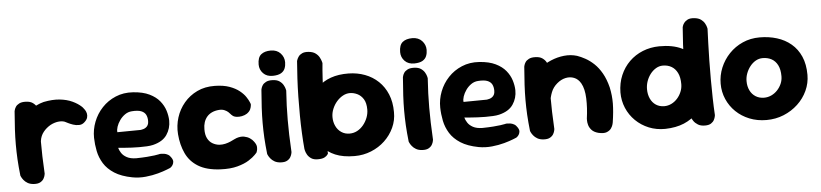

<svg xmlns="http://www.w3.org/2000/svg" viewBox="-43 -910 4945 1157"><g transform="rotate(-5 2430.0 -331.5)"><path d="M113.8 -69.8Q93.8 -68 82.6 -80.6Q71.5 -93.2 66.8 -110.6Q62 -128 60.9 -141.6Q59.8 -155.2 59.8 -155.2Q53.5 -182 51.2 -197.2Q49 -212.5 49.6 -222.1Q50.2 -231.8 51.4 -241.1Q52.5 -250.5 52.8 -265.2Q56.8 -324.2 79.6 -370.1Q102.5 -416 140.5 -446Q178.5 -476 225 -488.2Q279.8 -499.2 323.2 -494.5Q366.8 -489.8 399.2 -474.5Q431.8 -459.2 453 -439.2Q453 -439.2 458.1 -433.8Q463.2 -428.2 469.6 -418.6Q476 -409 478.8 -396.6Q481.5 -384.2 477.6 -371Q473.8 -357.8 458 -344Q444.2 -331.5 425.5 -331.4Q406.8 -331.2 389.8 -337.1Q372.8 -343 361.2 -348.8Q349.8 -354.5 349.8 -354.5Q333.5 -364.5 307.6 -362.8Q281.8 -361 255 -347Q228.8 -332 210.8 -309.4Q192.8 -286.8 188.5 -256.5Q186.2 -233.8 184.5 -216.2Q182.8 -198.8 181.9 -183.8Q181 -168.8 181.1 -152.2Q181.2 -135.8 182.2 -114Q182.2 -114 177.1 -104Q172 -94 157.2 -83.6Q142.5 -73.2 113.8 -69.8ZM123.2 -1Q101.2 -2.5 86.6 -11Q72 -19.5 63 -30.9Q54 -42.2 50.4 -50.4Q46.8 -58.5 46.8 -58.5Q40.8 -112.5 38.2 -158Q35.8 -203.5 35.8 -246.9Q35.8 -290.2 38.4 -338.8Q41 -387.2 46 -447.5Q46 -447.5 48 -455.6Q50 -463.8 56.5 -474.1Q63 -484.5 77.8 -492.2Q92.5 -500 117 -499.2Q143.8 -498.5 159.1 -487.9Q174.5 -477.2 182.1 -463.6Q189.8 -450 192.1 -439.8Q194.5 -429.5 194.5 -429.5Q191.2 -380.8 189.6 -338Q188 -295.2 188 -252.5Q188 -209.8 189.2 -162.2Q190.5 -114.8 193.8 -57.5Q193.8 -57.5 192.1 -48.5Q190.5 -39.5 184 -27.8Q177.5 -16 163.2 -7.8Q149 0.5 123.2 -1Z M718.5 10.8Q652.5 -1.8 611.4 -28.1Q570.2 -54.5 548.1 -90.1Q526 -125.8 517.9 -166.1Q509.8 -206.5 509 -246.5Q508.2 -296.2 526.4 -343Q544.5 -389.8 578.9 -426.4Q613.2 -463 661.2 -483.2Q709.2 -503.5 767.2 -499.5Q826.2 -495.5 865.1 -476.6Q904 -457.8 926.5 -430.1Q949 -402.5 958.8 -371.2Q968.5 -340 969.2 -311.2Q969.8 -263.2 944.1 -225.2Q918.5 -187.2 859 -172.8Q843 -169 821.4 -167.9Q799.8 -166.8 776.1 -166.8Q752.5 -166.8 729.8 -168Q707 -169.2 688.9 -170.6Q670.8 -172 659.6 -172.9Q648.5 -173.8 648.5 -173.8Q652 -159.5 662.8 -142.6Q673.5 -125.8 695.1 -114Q716.8 -102.2 752 -101.8Q790.2 -102.5 817.5 -104.6Q844.8 -106.8 862.2 -109.1Q879.8 -111.5 887.8 -113.4Q895.8 -115.2 895.8 -115.2Q895.8 -115.2 902.9 -115.4Q910 -115.5 921.2 -114Q932.5 -112.5 944 -106.1Q955.5 -99.8 963.5 -86.5Q973 -72.2 971.9 -61.1Q970.8 -50 965.6 -41.9Q960.5 -33.8 955.1 -29.8Q949.8 -25.8 949.8 -25.8Q949.8 -25.8 929 -17.4Q908.2 -9 874.4 0.4Q840.5 9.8 799.6 14Q758.8 18.2 718.5 10.8ZM652 -268 792 -269.5Q792 -269.5 797 -270.2Q802 -271 809.9 -273.2Q817.8 -275.5 825.2 -280.8Q832.8 -286 837.6 -295.2Q842.5 -304.5 842.5 -319Q842.5 -342.5 833.8 -358.4Q825 -374.2 805.1 -381.5Q785.2 -388.8 749.8 -386.2Q726.8 -384.8 708 -371.6Q689.2 -358.5 675.9 -339.5Q662.5 -320.5 656.1 -301Q649.8 -281.5 652 -268Z M1250 9Q1168 4.8 1118 -25.8Q1068 -56.2 1044 -107.8Q1020 -159.2 1015 -224.2Q1011 -276.2 1026.5 -325.1Q1042 -374 1074.5 -412.5Q1107 -451 1154 -473.5Q1201 -496 1261 -495Q1313.5 -494.2 1349.6 -481.1Q1385.8 -468 1409.2 -449Q1432.8 -430 1445.2 -411Q1457.8 -392 1462.8 -379.4Q1467.8 -366.8 1467.8 -366.8Q1467.8 -366.8 1467.1 -357.8Q1466.5 -348.8 1460.9 -335.6Q1455.2 -322.5 1439.2 -311.2Q1426.5 -302.8 1408.2 -299Q1390 -295.2 1373 -298.2Q1356 -301.2 1347.8 -311Q1346.2 -311 1341.4 -317.2Q1336.5 -323.5 1328 -331Q1319.5 -338.5 1306 -344.1Q1292.5 -349.8 1274 -348.5Q1249.2 -346.5 1230.9 -338Q1212.5 -329.5 1200.1 -314.9Q1187.8 -300.2 1181.8 -281.2Q1175.8 -262.2 1176 -240Q1175.5 -207 1186.5 -185.2Q1197.5 -163.5 1216.5 -152.4Q1235.5 -141.2 1258.2 -139Q1276.8 -138 1294 -142Q1311.2 -146 1326.1 -152.6Q1341 -159.2 1351.1 -164.5Q1361.2 -169.8 1365 -170.5Q1390.5 -178.8 1410.2 -175Q1430 -171.2 1444.9 -161.4Q1459.8 -151.5 1468.2 -139Q1482 -120.8 1482.5 -105.6Q1483 -90.5 1479.5 -81.4Q1476 -72.2 1476 -72.2Q1476 -72.2 1463.6 -59Q1451.2 -45.8 1424.5 -28.6Q1397.8 -11.5 1354.9 0.2Q1312 12 1250 9Z M1616.2 -1Q1594.2 -2.5 1579.6 -11Q1565 -19.5 1556 -30.9Q1547 -42.2 1543.4 -50.4Q1539.8 -58.5 1539.8 -58.5Q1533.8 -112.5 1531.2 -158Q1528.8 -203.5 1528.8 -246.9Q1528.8 -290.2 1531.4 -338.8Q1534 -387.2 1539 -447.5Q1539 -447.5 1541 -455.6Q1543 -463.8 1549.5 -474.1Q1556 -484.5 1570.8 -492.2Q1585.5 -500 1610 -499.2Q1636.8 -498.5 1652.1 -487.9Q1667.5 -477.2 1675.1 -463.6Q1682.8 -450 1685.1 -439.8Q1687.5 -429.5 1687.5 -429.5Q1684.2 -380.8 1682.6 -338Q1681 -295.2 1681 -252.5Q1681 -209.8 1682.2 -162.2Q1683.5 -114.8 1686.8 -57.5Q1686.8 -57.5 1685.1 -48.5Q1683.5 -39.5 1677 -27.8Q1670.5 -16 1656.2 -7.8Q1642 0.5 1616.2 -1ZM1616 -524.8Q1578.8 -524 1557.1 -546.4Q1535.5 -568.8 1535.5 -600Q1535.5 -643.2 1556.8 -660.5Q1578 -677.8 1615.2 -677.8Q1652.5 -677.8 1674.1 -654.5Q1695.8 -631.2 1695.8 -600Q1695.8 -579.8 1689 -562.8Q1682.2 -545.8 1664.9 -535.6Q1647.5 -525.5 1616 -524.8Z M2064 -0.2Q1994.8 -0.2 1947.4 -20.2Q1900 -40.2 1872.4 -74.6Q1844.8 -109 1832.4 -153.6Q1820 -198.2 1820 -248.2Q1820 -308.8 1836.2 -356Q1852.5 -403.2 1884.2 -435.1Q1916 -467 1962.8 -483.5Q2009.5 -500 2069.8 -499.2Q2123.2 -498.5 2169.1 -481.2Q2215 -464 2249.5 -431.2Q2284 -398.5 2303.5 -351.5Q2323 -304.5 2323 -244Q2323.8 -194 2303.4 -149.9Q2283 -105.8 2247.4 -72.1Q2211.8 -38.5 2164.6 -19.4Q2117.5 -0.2 2064 -0.2ZM1841.2 -0.2Q1815.5 -0.2 1800.4 -11Q1785.2 -21.8 1777.9 -35.4Q1770.5 -49 1768.2 -59.4Q1766 -69.8 1766 -69.8Q1762 -113.5 1759.5 -164.9Q1757 -216.2 1756.5 -272.4Q1756 -328.5 1757 -385.5Q1758 -442.5 1761 -497.2Q1764 -552 1768 -601Q1768 -601 1770.8 -609.1Q1773.5 -617.2 1780.8 -627.6Q1788 -638 1802.8 -645Q1817.5 -652 1842 -649.8Q1868 -647.5 1883.4 -636.1Q1898.8 -624.8 1906.4 -610.4Q1914 -596 1916.8 -585.8Q1919.5 -575.5 1919.5 -575.5Q1915.5 -535.5 1912.4 -483Q1909.2 -430.5 1906.5 -372Q1903.8 -313.5 1902.4 -253.1Q1901 -192.8 1901.4 -135.4Q1901.8 -78 1904.8 -29Q1904.8 -29 1900 -21.9Q1895.2 -14.8 1881.9 -7.5Q1868.5 -0.2 1841.2 -0.2ZM2045.5 -137.8Q2070.5 -137.8 2091.9 -149.1Q2113.2 -160.5 2129.4 -180.1Q2145.5 -199.8 2154.9 -223.9Q2164.2 -248 2164.2 -272.8Q2164.2 -313 2149.4 -336.5Q2134.5 -360 2112.2 -370.4Q2090 -380.8 2067.8 -380.8Q2046 -380.8 2025.4 -369.5Q2004.8 -358.2 1988.1 -339.1Q1971.5 -320 1961.4 -295.6Q1951.2 -271.2 1951.2 -245.8Q1951.2 -216.2 1962.8 -191.6Q1974.2 -167 1995.9 -152.4Q2017.5 -137.8 2045.5 -137.8Z M2472.2 -1Q2450.2 -2.5 2435.6 -11Q2421 -19.5 2412 -30.9Q2403 -42.2 2399.4 -50.4Q2395.8 -58.5 2395.8 -58.5Q2389.8 -112.5 2387.2 -158Q2384.8 -203.5 2384.8 -246.9Q2384.8 -290.2 2387.4 -338.8Q2390 -387.2 2395 -447.5Q2395 -447.5 2397 -455.6Q2399 -463.8 2405.5 -474.1Q2412 -484.5 2426.8 -492.2Q2441.5 -500 2466 -499.2Q2492.8 -498.5 2508.1 -487.9Q2523.5 -477.2 2531.1 -463.6Q2538.8 -450 2541.1 -439.8Q2543.5 -429.5 2543.5 -429.5Q2540.2 -380.8 2538.6 -338Q2537 -295.2 2537 -252.5Q2537 -209.8 2538.2 -162.2Q2539.5 -114.8 2542.8 -57.5Q2542.8 -57.5 2541.1 -48.5Q2539.5 -39.5 2533 -27.8Q2526.5 -16 2512.2 -7.8Q2498 0.5 2472.2 -1ZM2472 -524.8Q2434.8 -524 2413.1 -546.4Q2391.5 -568.8 2391.5 -600Q2391.5 -643.2 2412.8 -660.5Q2434 -677.8 2471.2 -677.8Q2508.5 -677.8 2530.1 -654.5Q2551.8 -631.2 2551.8 -600Q2551.8 -579.8 2545 -562.8Q2538.2 -545.8 2520.9 -535.6Q2503.5 -525.5 2472 -524.8Z M2812.5 10.8Q2746.5 -1.8 2705.4 -28.1Q2664.2 -54.5 2642.1 -90.1Q2620 -125.8 2611.9 -166.1Q2603.8 -206.5 2603 -246.5Q2602.2 -296.2 2620.4 -343Q2638.5 -389.8 2672.9 -426.4Q2707.2 -463 2755.2 -483.2Q2803.2 -503.5 2861.2 -499.5Q2920.2 -495.5 2959.1 -476.6Q2998 -457.8 3020.5 -430.1Q3043 -402.5 3052.8 -371.2Q3062.5 -340 3063.2 -311.2Q3063.8 -263.2 3038.1 -225.2Q3012.5 -187.2 2953 -172.8Q2937 -169 2915.4 -167.9Q2893.8 -166.8 2870.1 -166.8Q2846.5 -166.8 2823.8 -168Q2801 -169.2 2782.9 -170.6Q2764.8 -172 2753.6 -172.9Q2742.5 -173.8 2742.5 -173.8Q2746 -159.5 2756.8 -142.6Q2767.5 -125.8 2789.1 -114Q2810.8 -102.2 2846 -101.8Q2884.2 -102.5 2911.5 -104.6Q2938.8 -106.8 2956.2 -109.1Q2973.8 -111.5 2981.8 -113.4Q2989.8 -115.2 2989.8 -115.2Q2989.8 -115.2 2996.9 -115.4Q3004 -115.5 3015.2 -114Q3026.5 -112.5 3038 -106.1Q3049.5 -99.8 3057.5 -86.5Q3067 -72.2 3065.9 -61.1Q3064.8 -50 3059.6 -41.9Q3054.5 -33.8 3049.1 -29.8Q3043.8 -25.8 3043.8 -25.8Q3043.8 -25.8 3023 -17.4Q3002.2 -9 2968.4 0.4Q2934.5 9.8 2893.6 14Q2852.8 18.2 2812.5 10.8ZM2746 -268 2886 -269.5Q2886 -269.5 2891 -270.2Q2896 -271 2903.9 -273.2Q2911.8 -275.5 2919.2 -280.8Q2926.8 -286 2931.6 -295.2Q2936.5 -304.5 2936.5 -319Q2936.5 -342.5 2927.8 -358.4Q2919 -374.2 2899.1 -381.5Q2879.2 -388.8 2843.8 -386.2Q2820.8 -384.8 2802 -371.6Q2783.2 -358.5 2769.9 -339.5Q2756.5 -320.5 2750.1 -301Q2743.8 -281.5 2746 -268Z M3538.5 -11.8Q3512 -19 3498.9 -33.8Q3485.8 -48.5 3481.5 -64.4Q3477.2 -80.2 3477.4 -91.9Q3477.5 -103.5 3477.5 -103.5Q3486.5 -167.2 3484.4 -225.2Q3482.2 -283.2 3463 -317Q3447.2 -344.5 3422.5 -354.1Q3397.8 -363.8 3370.5 -357.8Q3343.2 -351.8 3319 -331.2Q3293.5 -309.8 3282 -280.4Q3270.5 -251 3267.4 -221.1Q3264.2 -191.2 3262.8 -168Q3262.5 -142.5 3262.2 -126.1Q3262 -109.8 3262.6 -98.2Q3263.2 -86.8 3262.5 -74.8Q3262.5 -74.8 3262.1 -68Q3261.8 -61.2 3257.9 -52Q3254 -42.8 3243 -35.4Q3232 -28 3209.8 -26.2Q3191.8 -25.2 3177.5 -35.1Q3163.2 -45 3155.1 -55Q3147 -65 3147 -65Q3137.2 -79.5 3135.8 -93.8Q3134.2 -108 3135.1 -128.1Q3136 -148.2 3133 -179.5Q3128.5 -218 3128.1 -245.4Q3127.8 -272.8 3131.5 -294.4Q3135.2 -316 3144.2 -336.2Q3153.2 -356.5 3169.2 -380Q3191 -407 3223.2 -431.1Q3255.5 -455.2 3293.9 -471.5Q3332.2 -487.8 3373 -492.1Q3413.8 -496.5 3451.8 -485Q3475 -477 3501.1 -462.6Q3527.2 -448.2 3552.4 -424.5Q3577.5 -400.8 3598 -364.9Q3618.5 -329 3631.2 -278.5Q3642 -229 3641.5 -180.5Q3641 -132 3631 -67Q3631 -67 3628.5 -55.9Q3626 -44.8 3617.1 -31.6Q3608.2 -18.5 3589.8 -11.2Q3571.2 -4 3538.5 -11.8ZM3206.2 -1Q3184.2 -2.5 3169.6 -11Q3155 -19.5 3146 -30.9Q3137 -42.2 3133.4 -50.4Q3129.8 -58.5 3129.8 -58.5Q3123.8 -112.5 3121.2 -158Q3118.8 -203.5 3118.8 -246.9Q3118.8 -290.2 3121.4 -338.8Q3124 -387.2 3129 -447.5Q3129 -447.5 3131 -455.6Q3133 -463.8 3139.5 -474.1Q3146 -484.5 3160.8 -492.2Q3175.5 -500 3200 -499.2Q3226.8 -498.5 3242.1 -487.9Q3257.5 -477.2 3265.1 -463.6Q3272.8 -450 3275.1 -439.8Q3277.5 -429.5 3277.5 -429.5Q3274.2 -380.8 3272.6 -338Q3271 -295.2 3271 -252.5Q3271 -209.8 3272.2 -162.2Q3273.5 -114.8 3276.8 -57.5Q3276.8 -57.5 3275.1 -48.5Q3273.5 -39.5 3267 -27.8Q3260.5 -16 3246.2 -7.8Q3232 0.5 3206.2 -1Z M3943.5 -0.2Q3890 0.5 3844.5 -18Q3799 -36.5 3764.6 -70.1Q3730.2 -103.8 3711.5 -148Q3692.8 -192.2 3692.8 -242.2Q3693.5 -299 3713.5 -345.9Q3733.5 -392.8 3768.2 -426.9Q3803 -461 3849.4 -479.8Q3895.8 -498.5 3949.2 -499.2Q4030 -500 4085.1 -473.5Q4140.2 -447 4168.5 -391.5Q4196.8 -336 4196.8 -250Q4196.8 -200 4181.6 -155.5Q4166.5 -111 4135.6 -76.6Q4104.8 -42.2 4056.9 -22Q4009 -1.8 3943.5 -0.2ZM3949.2 -137Q3971.8 -137 3992.1 -146.9Q4012.5 -156.8 4028.1 -174.1Q4043.8 -191.5 4053.1 -213.8Q4062.5 -236 4062.5 -260.8Q4062.5 -302.5 4049.1 -329Q4035.8 -355.5 4013.2 -368.5Q3990.8 -381.5 3961 -381.5Q3939.2 -381.5 3919.6 -369.9Q3900 -358.2 3885.2 -339.1Q3870.5 -320 3862.2 -296.4Q3854 -272.8 3854 -248Q3854 -216.2 3865.6 -190.9Q3877.2 -165.5 3898.9 -151.2Q3920.5 -137 3949.2 -137ZM4183.5 0.5Q4157.8 0.5 4141.2 -9.5Q4124.8 -19.5 4115.4 -33.1Q4106 -46.8 4102.4 -56.8Q4098.8 -66.8 4098.8 -66.8Q4094.5 -109.8 4092 -161.9Q4089.5 -214 4088.6 -270.5Q4087.8 -327 4089.2 -384.4Q4090.8 -441.8 4093.8 -496.9Q4096.8 -552 4100.8 -601Q4100.8 -601 4103.1 -609.1Q4105.5 -617.2 4113.1 -627.6Q4120.8 -638 4135.1 -645Q4149.5 -652 4174 -649.8Q4200 -647.5 4215 -636.5Q4230 -625.5 4237.2 -612.2Q4244.5 -599 4246.9 -589.1Q4249.2 -579.2 4249.2 -579.2Q4247.5 -540.8 4245.9 -491.2Q4244.2 -441.8 4243.2 -386.6Q4242.2 -331.5 4242.4 -274.1Q4242.5 -216.8 4243.8 -161.2Q4245 -105.8 4248 -56.8Q4248 -56.8 4246.4 -48.1Q4244.8 -39.5 4239 -28.1Q4233.2 -16.8 4220.1 -8.1Q4207 0.5 4183.5 0.5Z M4555.8 -0.2Q4500 -0.2 4453 -19.1Q4406 -38 4371.6 -71.2Q4337.2 -104.5 4318.1 -148.4Q4299 -192.3 4299 -242.2Q4299 -292.2 4318.2 -338.8Q4337.5 -385.2 4372.2 -421.6Q4407 -458 4454.1 -479Q4501.2 -500 4557 -500Q4612.8 -500 4661.2 -485Q4709.8 -470 4746.6 -439.1Q4783.5 -408.2 4804.1 -361.2Q4824.8 -314.1 4824.8 -250.1Q4824.8 -200 4804 -154.8Q4783.2 -109.5 4746 -74.8Q4708.8 -40 4660.1 -20.1Q4611.5 -0.2 4555.8 -0.2ZM4553.1 -135.5Q4575.8 -135.5 4596.5 -145Q4617.2 -154.5 4633.2 -171.5Q4649.2 -188.5 4658.6 -209.9Q4668 -231.4 4668 -255.5Q4668 -296.5 4654.6 -322.6Q4641.2 -348.8 4618 -361.4Q4594.8 -374 4564.3 -374Q4541.8 -374 4522.1 -362.8Q4502.5 -351.5 4487.8 -332.8Q4473 -314 4464.4 -291.1Q4455.8 -268.2 4455.8 -244.3Q4455.8 -212.4 4467.8 -187.8Q4479.8 -163.2 4501.8 -149.4Q4523.8 -135.5 4553.1 -135.5Z"/></g></svg>

Font: Sour Gummy Black
Style: Regular
Weight: 900
Version: Version 1.000